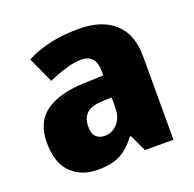

<svg xmlns="http://www.w3.org/2000/svg" viewBox="-105 -669 797 787"><g transform="rotate(-20 293.0 -275.0)"><path d="M316 -560Q415 -560 470.5 -510.5Q526 -461 526 -364V0H402L367 -74H363Q330 -30 293 -10Q256 10 192 10Q124 10 79 -33Q34 -76 34 -166Q34 -254 92 -296.5Q150 -339 259 -343L346 -346V-362Q346 -402 329 -420Q312 -438 283 -438Q252 -438 214 -426.5Q176 -415 138 -398L87 -510Q132 -534 189 -547Q246 -560 316 -560ZM347 -250 306 -248Q256 -246 236 -225.5Q216 -205 216 -170Q216 -138 230.5 -124.5Q245 -111 268 -111Q300 -111 323.5 -136.5Q347 -162 347 -206Z"/></g></svg>

Font: Noto Sans Disp ExtBd
Style: Regular
Weight: 800
Designer: Monotype Design Team
Foundry: Monotype Imaging Inc.
Version: Version 2.000;GOOG;noto-source:20170915:90ef993387c0; ttfaut